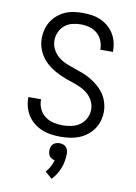

<svg xmlns="http://www.w3.org/2000/svg" viewBox="-100 -746 750 1059"><g transform="rotate(10 275.0 -216.5)"><path d="M273 12Q247 12 221 8.5Q195 5 171 -4.5Q147 -14 126 -30Q105 -46 90.5 -67.5Q76 -89 68.5 -114.5Q61 -140 61 -166V-173H132V-168Q132 -142 143.5 -118Q155 -94 175.5 -79Q196 -64 221.5 -58Q247 -52 273 -52Q298 -52 323.5 -57.5Q349 -63 369.5 -77.5Q390 -92 402 -115.5Q414 -139 414 -165Q414 -191 401.5 -214.5Q389 -238 369 -254Q349 -270 325 -280Q301 -290 276.5 -298Q252 -306 228 -316Q204 -326 181.5 -339Q159 -352 139.5 -369.5Q120 -387 106 -408.5Q92 -430 84.5 -455Q77 -480 77 -506Q77 -531 83.5 -555.5Q90 -580 103.5 -601Q117 -622 136.5 -638.5Q156 -655 179 -665Q202 -675 227 -678.5Q252 -682 277 -682Q302 -682 327 -678.5Q352 -675 375 -665Q398 -655 417.5 -639Q437 -623 450.5 -601.5Q464 -580 470.5 -555.5Q477 -531 477 -506V-499H406V-504Q406 -528 396 -551Q386 -574 367.5 -589.5Q349 -605 325 -611.5Q301 -618 277 -618Q253 -618 229 -612Q205 -606 186.5 -590.5Q168 -575 158 -552.5Q148 -530 148 -506Q148 -480 160 -456.5Q172 -433 192 -416.5Q212 -400 236 -390Q260 -380 284.5 -372Q309 -364 333.5 -354.5Q358 -345 380 -331.5Q402 -318 421.5 -301Q441 -284 455.5 -262.5Q470 -241 477.5 -216Q485 -191 485 -165Q485 -139 477.5 -113.5Q470 -88 455.5 -67Q441 -46 420 -30Q399 -14 375 -4.5Q351 5 325 8.5Q299 12 273 12ZM265 249 226 215Q240 200 249.5 182.5Q259 165 264 145Q256 144 248 140Q240 136 235 129Q230 122 228 114Q226 106 226 97Q226 87 229 77.5Q232 68 239 61Q246 54 255.5 51Q265 48 275 48Q285 48 294.5 51Q304 54 311 61Q318 68 321 77.5Q324 87 324 97Q324 118 320.5 138.5Q317 159 309.5 178.5Q302 198 291 216Q280 234 265 249Z"/></g></svg>

Font: Lode Term
Style: Regular
Weight: 400
Monospace: yes
Designer: Belleve Invis
Foundry: Belleve Invis
Version: Version 29.2.0